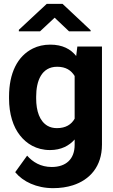

<svg xmlns="http://www.w3.org/2000/svg" viewBox="-20 -770 589 998"><path d="M27 -258C27 -178 48 -111 84 -66C117 -24 168 10 240 10C298 10 340 -13 368 -45V-17C368 57 323 98 249 98C191 98 150 72 121 39L59 125C99 174 170 208 256 208C293 208 328 203 359 193C446 165 510 96 510 -18V-528H382L376 -479C347 -515 305 -538 241 -538C208 -538 177 -531 151 -518C70 -478 27 -389 27 -268ZM78 -607H188L264 -678L339 -607H451V-613L305 -750H223L78 -615ZM168 -258V-268C168 -349 196 -423 277 -423C323 -423 350 -404 368 -375V-153C351 -123 322 -104 276 -104C257 -104 241 -108 227 -116C186 -140 168 -193 168 -258Z"/></svg>

Font: Asimov Pro
Style: Bd
Weight: 700
Designer: Google
Version: Version 2.000980; 2014